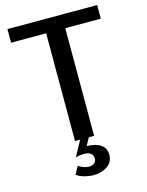

<svg xmlns="http://www.w3.org/2000/svg" viewBox="-138 -813 853 1116"><g transform="rotate(-15 289.0 -255.0)"><path d="M230 -648H19V-730H559V-648H345V0H230ZM266 -9H318L288 46Q343 47 372.5 68Q402 89 402 127Q402 173 366.5 196.5Q331 220 284 220Q259 220 232 213Q205 206 182 191L208 143Q223 154 239.5 159.5Q256 165 271 165Q290 165 302.5 155.5Q315 146 315 127Q315 109 302 97.5Q289 86 260 86Q250 86 237.5 87.5Q225 89 210 93Z"/></g></svg>

Font: Rosario Light SemiBold
Style: Regular
Weight: 600
Version: Version 1.101; ttfautohint (v1.8.1.43-b0c9)